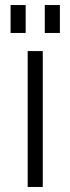

<svg xmlns="http://www.w3.org/2000/svg" viewBox="-20 -743 280 763"><path d="M150 -540V0H90V-540ZM82 -723V-612H22V-723ZM218 -723V-612H158V-723Z"/></svg>

Font: Pathway Extreme 8pt Thin
Style: Regular
Weight: 100
Designer: Eduardo Rodriguez Tunni
Foundry: Eduardo Rodriguez Tunni
Version: Version 1.000